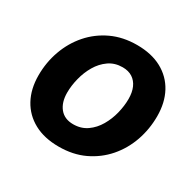

<svg xmlns="http://www.w3.org/2000/svg" viewBox="-126 -685 855 838"><g transform="rotate(30 301.5 -266.0)"><path d="M263.2 11.2Q190.4 11.2 138.7 -16.8Q86.9 -44.9 59.3 -95.7Q31.7 -146.5 31.7 -214.8Q31.7 -280.3 53 -339.6Q74.2 -398.9 114.5 -445.1Q154.8 -491.2 211.4 -517.8Q268.1 -544.4 338.9 -544.4Q411.6 -544.4 463.4 -516.4Q515.1 -488.3 542.5 -437.5Q569.8 -386.7 569.8 -318.4Q569.8 -253.4 549.1 -194.1Q528.3 -134.8 488.3 -88.6Q448.2 -42.5 391.6 -15.6Q335 11.2 263.2 11.2ZM269 -105Q308.6 -105 337.9 -125.5Q367.2 -146 386.2 -178.7Q405.3 -211.4 414.6 -249.3Q423.8 -287.1 423.8 -321.3Q423.8 -354.5 413.3 -378.4Q402.8 -402.3 382.6 -415.5Q362.3 -428.7 333 -428.7Q293.5 -428.7 264.2 -408.2Q234.9 -387.7 215.8 -355.2Q196.8 -322.8 187.3 -284.9Q177.7 -247.1 177.7 -211.9Q177.7 -163.1 201.4 -134Q225.1 -105 269 -105Z"/></g></svg>

Font: Inter 20pt
Style: Bold Italic
Weight: 700
Italic angle: -9.3988°
Version: Version 4.001;git-66647c0bb